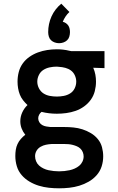

<svg xmlns="http://www.w3.org/2000/svg" viewBox="-20 -797 640 1040"><path d="M300 223Q272 223 244.5 220Q217 217 190.5 209Q164 201 139.5 186.5Q115 172 97 151Q79 130 71 103Q63 76 63 48Q63 31 65.5 14.5Q68 -2 75 -17Q82 -32 93 -44.5Q104 -57 117 -67Q104 -83 97 -101.5Q90 -120 90 -140Q90 -165 100.5 -188Q111 -211 129 -228Q116 -240 105 -254Q94 -268 87.5 -284.5Q81 -301 78 -319Q75 -337 75 -355Q75 -381 81.5 -406.5Q88 -432 103 -453Q118 -474 139.5 -489Q161 -504 185.5 -513Q210 -522 236 -526Q262 -530 288 -530Q305 -530 322.5 -528Q340 -526 356 -522L366 -520H546V-428L485 -430Q493 -412 496.5 -393Q500 -374 500 -355Q500 -329 493.5 -303.5Q487 -278 472 -257Q457 -236 435.5 -220.5Q414 -205 389.5 -196.5Q365 -188 339 -184.5Q313 -181 288 -181Q267 -181 246 -183.5Q225 -186 205 -191Q197 -185 192 -175.5Q187 -166 187 -156Q187 -145 193 -135Q199 -125 209 -119.5Q219 -114 230.5 -112Q242 -110 253 -109Q255 -109 256.5 -109Q258 -109 259 -109Q262 -109 265.5 -109Q269 -109 272 -109H328Q353 -109 378 -106.5Q403 -104 426.5 -96.5Q450 -89 472 -76Q494 -63 510 -43.5Q526 -24 532.5 0.5Q539 25 539 50Q539 78 530.5 104.5Q522 131 503.5 152Q485 173 460.5 187Q436 201 409.5 209Q383 217 355.5 220Q328 223 300 223ZM288 -274Q306 -274 325 -277.5Q344 -281 360 -291Q376 -301 384.5 -318.5Q393 -336 393 -355Q393 -372 385.5 -388.5Q378 -405 364.5 -415Q351 -425 334 -429.5Q317 -434 299 -435L288 -436Q287 -436 287 -436Q287 -436 286 -436Q268 -436 249 -432Q230 -428 214.5 -418Q199 -408 190.5 -390.5Q182 -373 182 -355Q182 -336 191 -318.5Q200 -301 215.5 -291Q231 -281 250 -277.5Q269 -274 288 -274ZM300 131Q315 131 329 129.5Q343 128 357 125Q371 122 384.5 116Q398 110 409 101Q420 92 426.5 78.5Q433 65 433 50Q433 39 428.5 27.5Q424 16 415.5 8Q407 0 396.5 -4.5Q386 -9 374.5 -12Q363 -15 351.5 -16Q340 -17 328 -17H272Q269 -17 266 -17Q263 -17 260 -17Q244 -16 229 -13Q214 -10 200 -2Q186 6 178 19.5Q170 33 170 49Q170 63 175.5 76.5Q181 90 191.5 99.5Q202 109 215.5 115.5Q229 122 243 125Q257 128 271.5 129.5Q286 131 300 131ZM300 -563Q288 -563 276.5 -567Q265 -571 256.5 -579Q248 -587 244.5 -599Q241 -611 241 -623Q241 -645 245.5 -666.5Q250 -688 259 -708Q268 -728 281.5 -745.5Q295 -763 312 -777L356 -732Q344 -721 335 -707.5Q326 -694 320 -679Q329 -677 337 -671.5Q345 -666 350 -658.5Q355 -651 357 -641.5Q359 -632 359 -623Q359 -611 355.5 -599Q352 -587 343.5 -579Q335 -571 323.5 -567Q312 -563 300 -563Z"/></svg>

Font: Zed Mono Semibold Extended
Style: Regular
Weight: 600
Width: 7
Monospace: yes
Designer: Belleve Invis
Foundry: Belleve Invis
Version: Version 1.0.0; ttfautohint (v1.8.4)